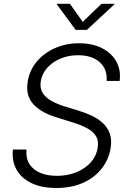

<svg xmlns="http://www.w3.org/2000/svg" viewBox="-20 -962 667 995"><path d="M271 12.2Q196.3 12.2 143.8 -12.7Q91.3 -37.6 65.9 -82.5Q40.5 -127.4 46.9 -187H117.2Q113.3 -143.1 132.3 -112.5Q151.4 -82 188.2 -66.4Q225.1 -50.8 274.9 -50.8Q329.1 -50.8 374.3 -68.8Q419.4 -86.9 449.2 -119.4Q479 -151.9 485.8 -194.8Q492.2 -231 478.3 -255.1Q464.4 -279.3 433.3 -296.4Q402.3 -313.5 356.9 -327.6L275.4 -353Q193.8 -377.4 152.8 -422.1Q111.8 -466.8 123.5 -538.6Q132.8 -597.7 170.4 -642.6Q208 -687.5 264.9 -712.6Q321.8 -737.8 390.1 -737.8Q458.5 -737.8 508.3 -712.6Q558.1 -687.5 582.8 -643.3Q607.4 -599.1 600.1 -542.5H532.7Q537.1 -603.5 496.8 -639.6Q456.5 -675.8 384.3 -675.8Q334.5 -675.8 293.2 -658.4Q252 -641.1 224.9 -610.8Q197.8 -580.6 191.4 -541.5Q185.5 -504.9 201.7 -479.7Q217.8 -454.6 248 -438.2Q278.3 -421.9 313.5 -411.1L386.7 -388.7Q421.9 -377.9 454.6 -362.8Q487.3 -347.7 512.2 -325Q537.1 -302.2 548.8 -270Q560.5 -237.8 553.2 -193.4Q543.5 -134.8 506.8 -88.1Q470.2 -41.5 410.4 -14.6Q350.6 12.2 271 12.2ZM342.3 -942.4 408.7 -848.6 505.9 -942.4H573.2L572.3 -939L430.2 -807.1H372.1L274.9 -939L275.9 -942.4Z"/></svg>

Font: Inter 16pt Light
Style: Italic
Weight: 300
Italic angle: -9.3988°
Version: Version 4.001;git-66647c0bb